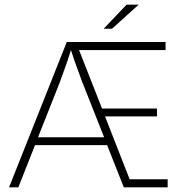

<svg xmlns="http://www.w3.org/2000/svg" viewBox="-20 -808 784 828"><path d="M59 0H19L268 -627H694V-592H321L420 -340H657V-306H433L539 -35H703V0H514L442 -182H131ZM286 -592Q279 -569 270 -542.5Q261 -516 239 -456L144 -216H429L334 -456Q311 -518 302 -543.5Q293 -569 286 -592ZM526 -788H578L463 -684H427Z"/></svg>

Font: Blinker ExtraLight
Style: Regular
Weight: 200
Designer: Juergen Huber
Foundry: supertype
Version: Version 1.017;hotconv 1.0.117;makeotfexe 2.5.65602